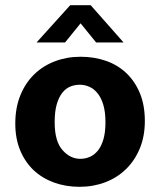

<svg xmlns="http://www.w3.org/2000/svg" viewBox="-20 -710 618 741"><path d="M539 -243Q539 -184 519.5 -137Q500 -90 466 -57Q432 -24 386 -6.5Q340 11 287 11Q234 11 188.5 -5.5Q143 -22 110 -53Q77 -84 58 -129.5Q39 -175 39 -233Q39 -294 58.5 -342Q78 -390 112 -423Q146 -456 192 -473.5Q238 -491 291 -491Q344 -491 389.5 -475Q435 -459 468 -427.5Q501 -396 520 -350Q539 -304 539 -243ZM387 -238Q387 -277 379 -304.5Q371 -332 357 -349.5Q343 -367 325 -375Q307 -383 288 -383Q269 -383 251.5 -376Q234 -369 220.5 -352Q207 -335 199 -307.5Q191 -280 191 -238Q191 -165 221 -131Q251 -97 290 -97Q309 -97 326.5 -104.5Q344 -112 357.5 -128.5Q371 -145 379 -172Q387 -199 387 -238ZM457 -546H351L291 -620L231 -546H121L251 -690H330Z"/></svg>

Font: Mukta Vaani ExtraBold
Style: Regular
Weight: 800
Designer: Noopur Datye, Girish Dalvi, Yashodeep Gholap, Pallavi Karambelkar
Foundry: Ek Type
Version: Version 2.538;PS 1.000;hotconv 16.6.51;makeotf.lib2.5.65220;